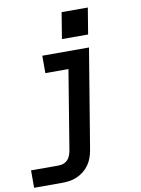

<svg xmlns="http://www.w3.org/2000/svg" viewBox="-102 -814 804 1097"><g transform="rotate(-10 300.0 -265.5)"><path d="M5 215V114H166Q180 114 193.5 109Q207 104 217 94Q227 84 232 70.5Q237 57 240 44L316 -419H182V-520H453L357 60Q353 82 345.5 103Q338 124 324.5 143Q311 162 292.5 176.5Q274 191 253 200Q232 209 210 212Q188 215 166 215ZM461 -594H309L334 -746H486Z"/></g></svg>

Font: Iosevka SS04 Extended Oblique
Style: Bold
Weight: 700
Width: 7
Italic angle: -9°
Monospace: yes
Designer: Belleve Invis
Foundry: Belleve Invis
Version: Version 19.0.0; ttfautohint (v1.8.4)